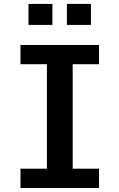

<svg xmlns="http://www.w3.org/2000/svg" viewBox="-20 -941 598 961"><path d="M82.5 -96.7H214.8V-619.6H82.5V-715.8H475.6V-619.6H343.8V-96.7H475.6V0H82.5ZM314.9 -816.4V-921.4H435.1V-816.4ZM122.6 -816.4V-921.4H242.2V-816.4Z"/></svg>

Font: Monda SemiBold
Style: Regular
Weight: 600
Designer: Vernon Adams
Foundry: Vernon Adams
Version: Version 2.200